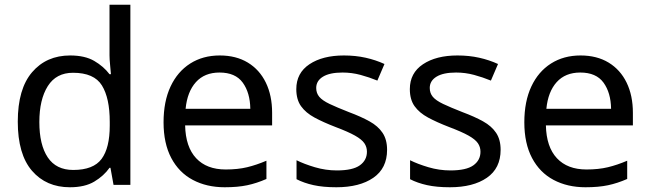

<svg xmlns="http://www.w3.org/2000/svg" viewBox="-20 -780 2741 810"><path d="M275 10Q175 10 115 -59.5Q55 -129 55 -267Q55 -405 115.5 -475.5Q176 -546 276 -546Q338 -546 377.5 -523Q417 -500 442 -467H448Q447 -480 444.5 -505.5Q442 -531 442 -546V-760H530V0H459L446 -72H442Q418 -38 378 -14Q338 10 275 10ZM289 -63Q374 -63 408.5 -109.5Q443 -156 443 -250V-266Q443 -366 410 -419.5Q377 -473 288 -473Q217 -473 181.5 -416.5Q146 -360 146 -265Q146 -169 181.5 -116Q217 -63 289 -63Z M907 -546Q976 -546 1025.5 -516Q1075 -486 1101.5 -431.5Q1128 -377 1128 -304V-251H761Q763 -160 807.5 -112.5Q852 -65 932 -65Q983 -65 1022.5 -74.5Q1062 -84 1104 -102V-25Q1063 -7 1023 1.5Q983 10 928 10Q852 10 793.5 -21Q735 -52 702.5 -113.5Q670 -175 670 -264Q670 -352 699.5 -415Q729 -478 782.5 -512Q836 -546 907 -546ZM906 -474Q843 -474 806.5 -433.5Q770 -393 763 -321H1036Q1035 -389 1004 -431.5Q973 -474 906 -474Z M1613 -148Q1613 -70 1555 -30Q1497 10 1399 10Q1343 10 1302.5 1Q1262 -8 1231 -24V-104Q1263 -88 1308.5 -74.5Q1354 -61 1401 -61Q1468 -61 1498 -82.5Q1528 -104 1528 -140Q1528 -160 1517 -176Q1506 -192 1477.5 -208Q1449 -224 1396 -244Q1344 -264 1307 -284Q1270 -304 1250 -332Q1230 -360 1230 -404Q1230 -472 1285.5 -509Q1341 -546 1431 -546Q1480 -546 1522.5 -536.5Q1565 -527 1602 -510L1572 -440Q1538 -454 1501 -464Q1464 -474 1425 -474Q1371 -474 1342.5 -456.5Q1314 -439 1314 -409Q1314 -387 1327 -371.5Q1340 -356 1370.5 -341.5Q1401 -327 1452 -307Q1503 -288 1539 -268Q1575 -248 1594 -219.5Q1613 -191 1613 -148Z M2092 -148Q2092 -70 2034 -30Q1976 10 1878 10Q1822 10 1781.5 1Q1741 -8 1710 -24V-104Q1742 -88 1787.5 -74.5Q1833 -61 1880 -61Q1947 -61 1977 -82.5Q2007 -104 2007 -140Q2007 -160 1996 -176Q1985 -192 1956.5 -208Q1928 -224 1875 -244Q1823 -264 1786 -284Q1749 -304 1729 -332Q1709 -360 1709 -404Q1709 -472 1764.5 -509Q1820 -546 1910 -546Q1959 -546 2001.5 -536.5Q2044 -527 2081 -510L2051 -440Q2017 -454 1980 -464Q1943 -474 1904 -474Q1850 -474 1821.5 -456.5Q1793 -439 1793 -409Q1793 -387 1806 -371.5Q1819 -356 1849.5 -341.5Q1880 -327 1931 -307Q1982 -288 2018 -268Q2054 -248 2073 -219.5Q2092 -191 2092 -148Z M2429 -546Q2498 -546 2547.5 -516Q2597 -486 2623.5 -431.5Q2650 -377 2650 -304V-251H2283Q2285 -160 2329.5 -112.5Q2374 -65 2454 -65Q2505 -65 2544.5 -74.5Q2584 -84 2626 -102V-25Q2585 -7 2545 1.5Q2505 10 2450 10Q2374 10 2315.5 -21Q2257 -52 2224.5 -113.5Q2192 -175 2192 -264Q2192 -352 2221.5 -415Q2251 -478 2304.5 -512Q2358 -546 2429 -546ZM2428 -474Q2365 -474 2328.5 -433.5Q2292 -393 2285 -321H2558Q2557 -389 2526 -431.5Q2495 -474 2428 -474Z"/></svg>

Font: Noto Sans Ol Chiki
Style: Regular
Weight: 400
Designer: Monotype Design Team, Lewis McGuffie
Foundry: Monotype Imaging Inc.
Version: Version 2.003